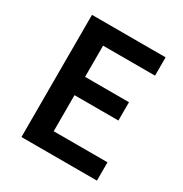

<svg xmlns="http://www.w3.org/2000/svg" viewBox="-155 -772 848 890"><g transform="rotate(30 269.0 -327.0)"><path d="M83 -654V0H487V-98H199V-291H434V-389H199V-556H477V-654Z"/></g></svg>

Font: DAIFUKU Sans Semibold
Style: Regular
Weight: 600
Designer: Original font ‘Source Sans 3’ : Paul D. Hunt
Foundry: Daifuku
Version: Version 1.000